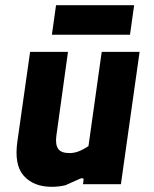

<svg xmlns="http://www.w3.org/2000/svg" viewBox="-20 -710 592 740"><path d="M179 10Q110 10 72 -32Q34 -74 47 -165L96 -510H242L197 -185Q193 -152 204.5 -136Q216 -120 248 -120Q266 -120 284 -127Q302 -134 321 -147L372 -510H518L446 0H300L302 -16Q303 -22 298.5 -23Q294 -24 288 -21Q274 -15 260 -8.5Q246 -2 232 4Q207 10 179 10ZM180 -576 196 -690H497L481 -576Z"/></svg>

Font: Finlandica
Style: Bold Italic
Weight: 700
Italic angle: -8°
Designer: Niklas Ekholm, Juho Hiilivirta, Jaakko Suomalainen
Foundry: Helsinki Type Studio
Version: Version 1.064; ttfautohint (v1.8.4.7-5d5b)